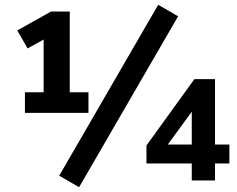

<svg xmlns="http://www.w3.org/2000/svg" viewBox="-20 -753 990 801"><path d="M271 -368H349V-282H84V-368H162V-588L95 -551L52 -626L193 -705H271ZM310 28 227 -20 640 -733 723 -685ZM937 -150V-71H877V0H780V-71H591V-146L791 -423H877V-150ZM680 -150H780V-287Z"/></svg>

Font: wassup Sans
Style: Bold
Weight: 700
Version: Version 2.001